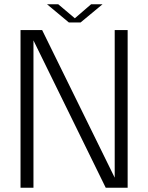

<svg xmlns="http://www.w3.org/2000/svg" viewBox="-20 -878 693 898"><path d="M136.5 0H76V-737.5H177L516.5 -47V-737.5H577V0H474.5L136.5 -689ZM200 -858H252.5L330 -792.5L406 -858H459.5L357 -773H302Z"/></svg>

Font: Epilogue Light
Style: Regular
Weight: 300
Designer: Tyler Finck
Foundry: Etcetera Type Co
Version: Version 2.111; ttfautohint (v1.8.3)